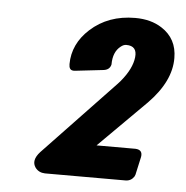

<svg xmlns="http://www.w3.org/2000/svg" viewBox="-40 -788 498 515"><g transform="rotate(5 209.0 -530.5)"><path d="M230.5 -399.4H335.4Q355.5 -398.4 352.1 -378.9L341.3 -330.1Q340.3 -327.6 338.9 -324.7Q330.6 -312.5 315.9 -312.5H99.1Q82.5 -313 73.2 -325.2Q59.6 -344.2 81.5 -368.2L272.9 -569.3Q276.4 -573.2 280.3 -577.6Q309.6 -612.8 313 -644Q316.4 -674.8 286.6 -674.8Q279.3 -674.8 272 -668.9Q251.5 -653.3 251.5 -619.1Q251.5 -618.7 251 -617.2Q247.1 -604.5 231.9 -602.5L155.8 -593.8Q152.8 -593.3 149.9 -593.8Q139.2 -594.7 139.2 -610.4Q139.6 -665 183.6 -705.1Q231.9 -749 304.2 -749Q346.7 -749 376 -730Q418 -703.1 418 -650.9Q418.5 -588.4 357.9 -526.4Z"/></g></svg>

Font: Allan
Style: Bold
Weight: 500
Italic angle: -14.3°
Version: Version 1.002